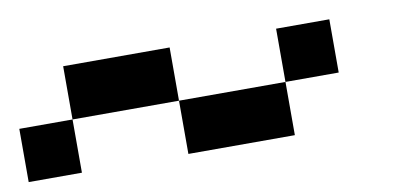

<svg xmlns="http://www.w3.org/2000/svg" viewBox="-38 -722 951 444"><g transform="rotate(-10 437.5 -500.0)"><path d="M0 -375V-500H125V-375ZM125 -500V-625H375V-500ZM375 -500H625V-375H375ZM625 -500V-625H750V-500Z"/></g></svg>

Font: Galmuri7 Regular
Style: Regular
Weight: 400
Designer: Lee Minseo (quiple)
Version: Version 2.399;hotconv 1.1.1;makeotfexe 2.6.0 DEVELOPMENT